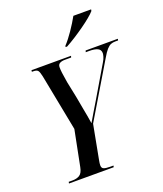

<svg xmlns="http://www.w3.org/2000/svg" viewBox="-166 -1041 975 1149"><g transform="rotate(-20 321.5 -467.0)"><path d="M72 0 74 -10H99Q126 -10 144 -21.5Q162 -33 169 -69L214 -296L144 -656Q138 -685 130.5 -694.5Q123 -704 102 -704H92L93 -714H345L342 -704H302Q282 -704 269.5 -697Q257 -690 257 -673Q257 -656 259.5 -636.5Q262 -617 269 -574L290 -472Q296 -435 305 -390Q314 -345 322 -293Q337 -320 355 -349Q373 -378 394 -414L511 -612Q521 -628 525 -642.5Q529 -657 529 -664Q529 -686 510.5 -695Q492 -704 458 -704H435L438 -714H643L641 -704H622Q607 -704 594.5 -699Q582 -694 568 -678.5Q554 -663 535 -630L330 -287L289 -70Q285 -50 285 -38Q285 -20 298 -15Q311 -10 336 -10H359L357 0ZM334 -782Q361 -811 390 -853.5Q419 -896 440 -934H553L551 -924Q540 -911 516.5 -891.5Q493 -872 462 -850Q431 -828 399.5 -808Q368 -788 342 -774H332Z"/></g></svg>

Font: Noto Serif Display ExtraCondensed SemiBold
Style: Italic
Weight: 600
Width: 2
Italic angle: -12°
Designer: Monotype Design Team
Foundry: Monotype Imaging Inc.
Version: Version 2.009